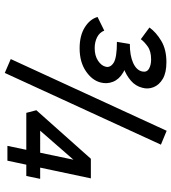

<svg xmlns="http://www.w3.org/2000/svg" viewBox="23 -729 717 803"><g transform="rotate(90 381.5 -327.5)"><path d="M201 -474 204 -501Q255 -501 283.5 -484Q312 -467 322 -441.5Q332 -416 325 -390Q316 -354 277.5 -328Q239 -302 182 -302Q129 -302 94.5 -323.5Q60 -345 51 -377L108 -405Q116 -385 136 -375Q156 -365 181 -365Q213 -365 234 -379Q255 -393 259 -411Q264 -430 243 -444Q222 -458 155 -458L164 -512Q213 -512 243.5 -526Q274 -540 279 -564Q283 -583 267.5 -592Q252 -601 229 -601Q194 -601 174 -586.5Q154 -572 144 -558L95 -594Q115 -622 151 -643.5Q187 -665 240 -665Q284 -665 309.5 -650Q335 -635 344.5 -611.5Q354 -588 347 -564Q340 -536 317.5 -516.5Q295 -497 264 -485.5Q233 -474 201 -474ZM285 11 227 -14 527 -666 585 -642ZM441 -121 644 -349H726L652 0H590L659 -329H694L510 -118L477 -137H728L716 -79H452Z"/></g></svg>

Font: Ysabeau Office SemiBold
Style: Italic
Weight: 600
Italic angle: -12°
Designer: Christian Thalmann (Catharsis Fonts)
Version: Version 2.001;gftools[0.9.30]; featfreeze: tnum,lnum,ss02